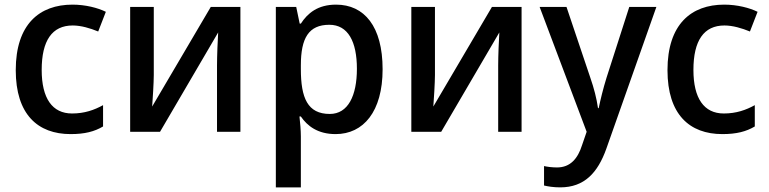

<svg xmlns="http://www.w3.org/2000/svg" viewBox="-20 -569 3320 829"><path d="M285 10C346 10 388 -1 425 -23V-115C387 -94 345 -79 291 -79C206 -79 160 -144 160 -267C160 -394 205 -459 294 -459C330 -459 370 -447 404 -433L437 -518C403 -535 349 -549 293 -549C151 -549 48 -465 48 -266C48 -75 143 10 285 10Z M644 -539H542V0H671L922 -429C920 -401 917 -325 917 -287V0H1018V-539H890L637 -109C639 -134 644 -214 644 -245Z M1431 -549C1352 -549 1308 -512 1279 -467H1274L1259 -539H1171V240H1279V20C1279 -5 1276 -42 1273 -66H1279C1307 -25 1352 10 1429 10C1549 10 1632 -87 1632 -270C1632 -455 1553 -549 1431 -549ZM1402 -462C1483 -462 1521 -389 1521 -272C1521 -156 1483 -77 1404 -77C1308 -77 1279 -146 1279 -271V-287C1279 -405 1313 -462 1402 -462Z M1858 -539H1756V0H1885L2136 -429C2134 -401 2131 -325 2131 -287V0H2232V-539H2104L1851 -109C1853 -134 1858 -214 1858 -245Z M2310 -539 2513 0 2493 58C2475 115 2443 154 2385 154C2363 154 2342 151 2329 148V232C2346 236 2369 240 2399 240C2503 240 2561 177 2598 73L2814 -539H2697L2599 -234C2584 -186 2572 -136 2565 -102H2562C2556 -144 2545 -187 2529 -233L2426 -539Z M3099 10C3160 10 3202 -1 3239 -23V-115C3201 -94 3159 -79 3105 -79C3020 -79 2974 -144 2974 -267C2974 -394 3019 -459 3108 -459C3144 -459 3184 -447 3218 -433L3251 -518C3217 -535 3163 -549 3107 -549C2965 -549 2862 -465 2862 -266C2862 -75 2957 10 3099 10Z"/></svg>

Font: Noto Sans Thai Medium
Style: Regular
Weight: 500
Designer: Monotype Design Team
Foundry: Monotype Imaging Inc.
Version: Version 1.901